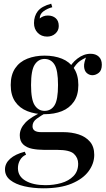

<svg xmlns="http://www.w3.org/2000/svg" viewBox="-20 -831 571 1039"><path d="M235 -633Q204 -633 184 -653.5Q164 -674 164 -706Q164 -744 184.5 -770.5Q205 -797 257 -811L263 -792Q236 -785 215.5 -770Q195 -755 195 -731Q203 -738 214 -742.5Q225 -747 239 -747Q265 -747 281.5 -732.5Q298 -718 298 -690Q298 -666 280 -649.5Q262 -633 235 -633ZM215 188Q159 188 111.5 177Q64 166 35.5 143.5Q7 121 7 86Q7 53 35 28Q63 3 114 -10L121 6Q100 15 88.5 35Q77 55 77 79Q77 123 118 147Q159 171 226 171Q271 171 311.5 159.5Q352 148 377.5 122Q403 96 403 55Q403 23 380 1.5Q357 -20 289 -20H219Q184 -20 154 -26Q124 -32 105.5 -49.5Q87 -67 87 -99Q87 -135 117 -167Q147 -199 218 -230L230 -221Q201 -205 178.5 -188.5Q156 -172 156 -148Q156 -116 202 -116H321Q368 -116 406 -103.5Q444 -91 467 -64Q490 -37 490 7Q490 54 459.5 95.5Q429 137 368 162.5Q307 188 215 188ZM221 -213Q170 -213 128 -229.5Q86 -246 62 -281Q38 -316 38 -371Q38 -426 62 -461.5Q86 -497 128 -513.5Q170 -530 221 -530Q274 -530 315 -513.5Q356 -497 380 -461.5Q404 -426 404 -371Q404 -316 380 -281Q356 -246 315 -229.5Q274 -213 221 -213ZM221 -231Q256 -231 275 -261Q294 -291 294 -371Q294 -451 275 -481.5Q256 -512 221 -512Q188 -512 168 -481.5Q148 -451 148 -371Q148 -291 168 -261Q188 -231 221 -231ZM369 -446 351 -453Q365 -488 399 -514Q433 -540 470 -540Q498 -540 514.5 -524.5Q531 -509 531 -481Q531 -450 514.5 -437Q498 -424 480 -424Q464 -424 450.5 -435Q437 -446 435 -469.5Q433 -493 450 -530L461 -526Q421 -510 402.5 -492.5Q384 -475 369 -446Z"/></svg>

Font: Playfair Display Medium
Style: Regular
Weight: 500
Designer: Claus Eggers Sørensen
Foundry: Claus Eggers Sørensen
Version: Version 1.203